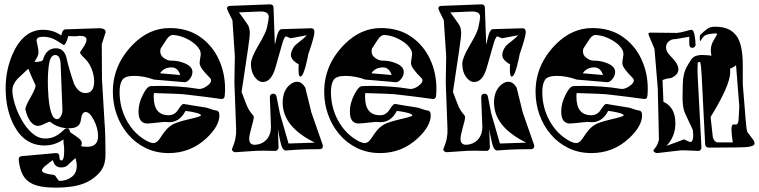

<svg xmlns="http://www.w3.org/2000/svg" viewBox="-20 -693 3490 883"><path d="M237 170Q163 170 126 151Q98 137 84 109.5Q70 82 66 42V40Q66 26 81 25L236 11H239Q252 11 253 26Q253 45 262 45Q275 45 275 5Q275 -2 275 -10.5Q275 -19 273 -29Q272 -34 272 -40Q272 -46 272 -52Q232 -24 185 -24Q93 -24 45 -115Q6 -187 6 -288Q6 -368 36 -440Q86 -556 177 -556Q225 -556 262 -530Q264 -538 265 -542Q266 -546 267 -547Q272 -558 281 -558L430 -563Q466 -565 466 -545Q466 -546 448 -489L449 -328L460 -143Q463 -101 464 -67.5Q465 -34 465 -8Q465 8 465 21.5Q465 35 463 44Q459 80 430.5 108.5Q402 137 365 151Q315 170 237 170ZM466 -545Q466 -545 466 -545ZM373 -265Q413 -265 413 -319Q413 -349 400 -379.5Q387 -410 364 -430Q348 -445 348 -453L363 -475Q378 -498 378 -510Q378 -528 348 -528Q344 -528 339 -527.5Q334 -527 328 -526L294 -527Q283 -486 273 -486Q272 -486 241 -506Q213 -524 178 -524Q148 -524 148 -506Q148 -503 152.5 -484.5Q157 -466 157 -452Q157 -442 151.5 -431Q146 -420 138 -408Q175 -408 178 -419Q193 -471 237 -471Q277 -471 287 -422Q295 -383 320 -309Q340 -265 373 -265ZM242 -145Q252 -145 260 -158.5Q268 -172 267 -191L259 -395Q258 -440 234 -440Q216 -440 208 -411Q204 -394 202 -370.5Q200 -347 200 -316Q200 -309 200.5 -289.5Q201 -270 203 -245.5Q205 -221 209.5 -198Q214 -175 222 -160Q230 -145 242 -145ZM381 -18Q431 -18 431 -67Q431 -104 411 -142Q392 -178 374 -178Q356 -178 352 -141Q347 -103 299 -103Q247 -103 212 -132Q211 -133 207 -133Q205 -133 195.5 -128.5Q186 -124 174.5 -119Q163 -114 155 -114Q137 -114 121.5 -132.5Q106 -151 97 -188Q94 -200 121 -246Q147 -292 143 -302Q136 -317 127.5 -335.5Q119 -354 110 -377L60 -330Q37 -304 37 -277Q37 -251 48.5 -213.5Q60 -176 80.5 -140Q101 -104 128.5 -80Q156 -56 188 -56Q214 -56 234.5 -66.5Q255 -77 274 -96Q281 -103 288 -103Q300 -103 302 -86Q302 -85 329 -67Q356 -49 356 -37V-33Q356 -28 353 -20Q363 -19 370 -18.5Q377 -18 381 -18ZM256 139Q287 138 310 120.5Q333 103 333 69Q333 53 327 34Q320 40 311.5 47.5Q303 55 293 65Q283 77 261 77Q231 77 223 43Q222 44 214.5 49.5Q207 55 193 66Q173 81 173 91Q173 105 225 111Q231 111 236 118Q241 125 245.5 132Q250 139 256 139Z M756 11Q698 11 650.5 -12Q603 -35 569 -75Q535 -115 517 -165.5Q499 -216 499 -271Q499 -396 593 -490Q667 -564 760 -564Q841 -564 898 -525Q955 -486 985 -422.5Q1015 -359 1015 -285Q1015 -269 1013.5 -252.5Q1012 -236 996 -238Q916 -249 871.5 -254Q827 -259 819 -260Q811 -261 778 -262Q745 -263 688 -265Q687 -261 687 -256Q687 -251 687 -247Q687 -163 756 -163Q783 -163 799 -188Q817 -217 825 -215Q841 -212 863.5 -208.5Q886 -205 917 -200Q929 -199 945 -193Q961 -187 973 -185Q989 -184 989 -163Q989 -113 929 -57Q856 11 756 11ZM686 -35Q702 -35 718 -60Q737 -90 753 -105Q769 -120 790.5 -128Q812 -136 846 -144Q904 -157 904 -162Q904 -168 888 -172.5Q872 -177 854.5 -180Q837 -183 833 -183Q819 -155 797 -141.5Q775 -128 744 -132Q740 -133 721.5 -131Q703 -129 683.5 -127Q664 -125 658 -125Q617 -125 617 -180Q617 -219 638 -259Q657 -297 674 -297Q684 -297 695 -297.5Q706 -298 716 -298Q755 -298 800 -295Q845 -292 894 -284Q904 -283 917.5 -289Q931 -295 941 -305Q951 -315 951 -323Q951 -329 947 -333Q923 -357 910.5 -374Q898 -391 898 -404Q898 -406 899 -413.5Q900 -421 902 -434Q903 -437 903 -440Q903 -443 903 -445Q903 -456 899 -463Q885 -489 850 -509Q815 -529 779 -532Q761 -534 747 -513Q733 -492 719 -470Q718 -466 717.5 -463Q717 -460 717 -456Q717 -438 734 -426Q751 -414 767 -414Q796 -415 827 -403Q865 -388 865 -362Q865 -345 852.5 -329.5Q840 -314 828 -315L688 -327Q666 -335 643 -339.5Q620 -344 597 -344Q554 -344 542 -325Q530 -306 530 -270Q530 -198 563.5 -137.5Q597 -77 653 -46Q673 -35 686 -35ZM809 -348Q798 -383 769 -383Q734 -383 716 -356Z M1062 7Q1056 7 1051 2.5Q1046 -2 1047 -8Q1058 -33 1062.5 -55.5Q1067 -78 1066 -99L1058 -313L1060 -435L1049 -600Q1024 -649 1024 -654Q1024 -666 1039 -666L1222 -673Q1238 -673 1238 -657L1244 -487L1254 -529Q1262 -559 1276 -559L1411 -563Q1426 -563 1426 -545Q1426 -525 1398 -444Q1397 -438 1393.5 -421.5Q1390 -405 1385 -386.5Q1380 -368 1374 -354.5Q1368 -341 1361 -341Q1353 -341 1353 -372Q1353 -377 1353 -383.5Q1353 -390 1354 -397Q1318 -417 1318 -440Q1318 -459 1334 -481Q1337 -485 1348 -493.5Q1359 -502 1371.5 -512.5Q1384 -523 1391 -531L1317 -517Q1293 -526 1296 -526Q1289 -526 1280 -499L1247 -383Q1228 -316 1189 -316Q1168 -316 1151 -339.5Q1134 -363 1134 -401Q1134 -412 1142 -432.5Q1150 -453 1167 -482Q1186 -514 1196 -535Q1206 -556 1208 -567Q1212 -586 1214 -598Q1216 -610 1216 -615Q1216 -642 1174 -640L1079 -636Q1089 -623 1098 -610Q1107 -597 1117 -583Q1124 -574 1126.5 -562Q1129 -550 1129 -537Q1129 -527 1119.5 -460.5Q1110 -394 1091 -270Q1096 -257 1100.5 -245.5Q1105 -234 1109 -223Q1118 -198 1127.5 -184Q1137 -170 1143 -164Q1147 -160 1147 -154Q1147 -143 1137 -109Q1126 -70 1126 -55Q1126 -27 1152 -27Q1184 -29 1203 -48Q1228 -73 1226 -116L1221 -244Q1221 -262 1237 -262Q1249 -262 1252 -248L1267 -172L1307 -33L1428 -37Q1280 -110 1280 -221Q1280 -280 1318 -307Q1332 -317 1346 -317Q1368 -317 1384 -290L1412 -176L1464 -27Q1465 -25 1465 -21Q1465 -16 1461.5 -11.5Q1458 -7 1452 -7Q1378 -7 1337 -4L1296 -1Q1278 1 1269 -43Q1266 -57 1263 -71.5Q1260 -86 1258 -100L1261 -16Q1261 -9 1256.5 -4Q1252 1 1246 1Q1230 1 1216 0.5Q1202 0 1190 0Q1173 0 1159.5 0.5Q1146 1 1136 2L1063 7Z M1728 11Q1670 11 1622.5 -12Q1575 -35 1541 -75Q1507 -115 1489 -165.5Q1471 -216 1471 -271Q1471 -396 1565 -490Q1639 -564 1732 -564Q1813 -564 1870 -525Q1927 -486 1957 -422.5Q1987 -359 1987 -285Q1987 -269 1985.5 -252.5Q1984 -236 1968 -238Q1888 -249 1843.5 -254Q1799 -259 1791 -260Q1783 -261 1750 -262Q1717 -263 1660 -265Q1659 -261 1659 -256Q1659 -251 1659 -247Q1659 -163 1728 -163Q1755 -163 1771 -188Q1789 -217 1797 -215Q1813 -212 1835.5 -208.5Q1858 -205 1889 -200Q1901 -199 1917 -193Q1933 -187 1945 -185Q1961 -184 1961 -163Q1961 -113 1901 -57Q1828 11 1728 11ZM1658 -35Q1674 -35 1690 -60Q1709 -90 1725 -105Q1741 -120 1762.5 -128Q1784 -136 1818 -144Q1876 -157 1876 -162Q1876 -168 1860 -172.5Q1844 -177 1826.5 -180Q1809 -183 1805 -183Q1791 -155 1769 -141.5Q1747 -128 1716 -132Q1712 -133 1693.5 -131Q1675 -129 1655.5 -127Q1636 -125 1630 -125Q1589 -125 1589 -180Q1589 -219 1610 -259Q1629 -297 1646 -297Q1656 -297 1667 -297.5Q1678 -298 1688 -298Q1727 -298 1772 -295Q1817 -292 1866 -284Q1876 -283 1889.5 -289Q1903 -295 1913 -305Q1923 -315 1923 -323Q1923 -329 1919 -333Q1895 -357 1882.5 -374Q1870 -391 1870 -404Q1870 -406 1871 -413.5Q1872 -421 1874 -434Q1875 -437 1875 -440Q1875 -443 1875 -445Q1875 -456 1871 -463Q1857 -489 1822 -509Q1787 -529 1751 -532Q1733 -534 1719 -513Q1705 -492 1691 -470Q1690 -466 1689.5 -463Q1689 -460 1689 -456Q1689 -438 1706 -426Q1723 -414 1739 -414Q1768 -415 1799 -403Q1837 -388 1837 -362Q1837 -345 1824.5 -329.5Q1812 -314 1800 -315L1660 -327Q1638 -335 1615 -339.5Q1592 -344 1569 -344Q1526 -344 1514 -325Q1502 -306 1502 -270Q1502 -198 1535.5 -137.5Q1569 -77 1625 -46Q1645 -35 1658 -35ZM1781 -348Q1770 -383 1741 -383Q1706 -383 1688 -356Z M2034 7Q2028 7 2023 2.5Q2018 -2 2019 -8Q2030 -33 2034.5 -55.5Q2039 -78 2038 -99L2030 -313L2032 -435L2021 -600Q1996 -649 1996 -654Q1996 -666 2011 -666L2194 -673Q2210 -673 2210 -657L2216 -487L2226 -529Q2234 -559 2248 -559L2383 -563Q2398 -563 2398 -545Q2398 -525 2370 -444Q2369 -438 2365.5 -421.5Q2362 -405 2357 -386.5Q2352 -368 2346 -354.5Q2340 -341 2333 -341Q2325 -341 2325 -372Q2325 -377 2325 -383.5Q2325 -390 2326 -397Q2290 -417 2290 -440Q2290 -459 2306 -481Q2309 -485 2320 -493.5Q2331 -502 2343.5 -512.5Q2356 -523 2363 -531L2289 -517Q2265 -526 2268 -526Q2261 -526 2252 -499L2219 -383Q2200 -316 2161 -316Q2140 -316 2123 -339.5Q2106 -363 2106 -401Q2106 -412 2114 -432.5Q2122 -453 2139 -482Q2158 -514 2168 -535Q2178 -556 2180 -567Q2184 -586 2186 -598Q2188 -610 2188 -615Q2188 -642 2146 -640L2051 -636Q2061 -623 2070 -610Q2079 -597 2089 -583Q2096 -574 2098.5 -562Q2101 -550 2101 -537Q2101 -527 2091.5 -460.5Q2082 -394 2063 -270Q2068 -257 2072.5 -245.5Q2077 -234 2081 -223Q2090 -198 2099.5 -184Q2109 -170 2115 -164Q2119 -160 2119 -154Q2119 -143 2109 -109Q2098 -70 2098 -55Q2098 -27 2124 -27Q2156 -29 2175 -48Q2200 -73 2198 -116L2193 -244Q2193 -262 2209 -262Q2221 -262 2224 -248L2239 -172L2279 -33L2400 -37Q2252 -110 2252 -221Q2252 -280 2290 -307Q2304 -317 2318 -317Q2340 -317 2356 -290L2384 -176L2436 -27Q2437 -25 2437 -21Q2437 -16 2433.5 -11.5Q2430 -7 2424 -7Q2350 -7 2309 -4L2268 -1Q2250 1 2241 -43Q2238 -57 2235 -71.5Q2232 -86 2230 -100L2233 -16Q2233 -9 2228.5 -4Q2224 1 2218 1Q2202 1 2188 0.5Q2174 0 2162 0Q2145 0 2131.5 0.5Q2118 1 2108 2L2035 7Z M2700 11Q2642 11 2594.5 -12Q2547 -35 2513 -75Q2479 -115 2461 -165.5Q2443 -216 2443 -271Q2443 -396 2537 -490Q2611 -564 2704 -564Q2785 -564 2842 -525Q2899 -486 2929 -422.5Q2959 -359 2959 -285Q2959 -269 2957.5 -252.5Q2956 -236 2940 -238Q2860 -249 2815.5 -254Q2771 -259 2763 -260Q2755 -261 2722 -262Q2689 -263 2632 -265Q2631 -261 2631 -256Q2631 -251 2631 -247Q2631 -163 2700 -163Q2727 -163 2743 -188Q2761 -217 2769 -215Q2785 -212 2807.5 -208.5Q2830 -205 2861 -200Q2873 -199 2889 -193Q2905 -187 2917 -185Q2933 -184 2933 -163Q2933 -113 2873 -57Q2800 11 2700 11ZM2630 -35Q2646 -35 2662 -60Q2681 -90 2697 -105Q2713 -120 2734.5 -128Q2756 -136 2790 -144Q2848 -157 2848 -162Q2848 -168 2832 -172.5Q2816 -177 2798.5 -180Q2781 -183 2777 -183Q2763 -155 2741 -141.5Q2719 -128 2688 -132Q2684 -133 2665.5 -131Q2647 -129 2627.5 -127Q2608 -125 2602 -125Q2561 -125 2561 -180Q2561 -219 2582 -259Q2601 -297 2618 -297Q2628 -297 2639 -297.5Q2650 -298 2660 -298Q2699 -298 2744 -295Q2789 -292 2838 -284Q2848 -283 2861.5 -289Q2875 -295 2885 -305Q2895 -315 2895 -323Q2895 -329 2891 -333Q2867 -357 2854.5 -374Q2842 -391 2842 -404Q2842 -406 2843 -413.5Q2844 -421 2846 -434Q2847 -437 2847 -440Q2847 -443 2847 -445Q2847 -456 2843 -463Q2829 -489 2794 -509Q2759 -529 2723 -532Q2705 -534 2691 -513Q2677 -492 2663 -470Q2662 -466 2661.5 -463Q2661 -460 2661 -456Q2661 -438 2678 -426Q2695 -414 2711 -414Q2740 -415 2771 -403Q2809 -388 2809 -362Q2809 -345 2796.5 -329.5Q2784 -314 2772 -315L2632 -327Q2610 -335 2587 -339.5Q2564 -344 2541 -344Q2498 -344 2486 -325Q2474 -306 2474 -270Q2474 -198 2507.5 -137.5Q2541 -77 2597 -46Q2617 -35 2630 -35ZM2753 -348Q2742 -383 2713 -383Q2678 -383 2660 -356Z M3002 11Q2995 11 2989 6Q2983 1 2986 -3Q3000 -20 3005 -33.5Q3010 -47 3011 -54Q3010 -51 3010 -67Q3010 -83 3009 -117L3005 -287L2990 -468L2964 -530Q2962 -534 2962 -536Q2962 -543 2970 -543Q3032 -542 3062 -542Q3092 -542 3088 -541Q3110 -543 3132.5 -549.5Q3155 -556 3159 -556Q3168 -556 3172 -541Q3176 -526 3177.5 -509Q3179 -492 3179 -484Q3173 -473 3164 -473Q3150 -473 3150 -492V-524L3086 -513Q3069 -514 3056 -503Q3043 -492 3043 -475Q3043 -456 3063 -436Q3100 -399 3100 -375Q3100 -349 3066 -334Q3048 -333 3027 -325L3031 -225Q3086 -200 3086 -126Q3086 -65 3045 -22L3126 -52Q3150 -40 3154 -40Q3168 -40 3168 -70Q3168 -75 3167.5 -81.5Q3167 -88 3166 -96L3130 -173Q3124 -187 3121.5 -205Q3119 -223 3119 -245Q3119 -257 3119.5 -271.5Q3120 -286 3120 -304Q3120 -327 3125 -349.5Q3130 -372 3143 -394Q3151 -408 3158 -418Q3165 -428 3172 -432Q3180 -437 3194 -439Q3199 -440 3204 -440Q3209 -440 3213 -440Q3224 -440 3233.5 -439Q3243 -438 3252 -437Q3249 -451 3249 -463Q3249 -487 3264 -511L3278 -535Q3278 -541 3264 -539Q3243 -538 3228.5 -533Q3214 -528 3203 -506L3202 -504Q3199 -504 3198 -517Q3198 -530 3201 -533Q3217 -549 3231 -559Q3245 -569 3262 -570Q3342 -573 3373 -519Q3396 -478 3396 -394V-306L3409 -145Q3411 -120 3413 -105Q3415 -90 3417 -86L3444 -50Q3448 -45 3449 -40.5Q3450 -36 3450 -32Q3450 -15 3372 -15L3240 -14Q3225 -14 3223 -29L3207 -345Q3204 -398 3200 -407Q3199 -408 3195 -408Q3194 -407 3192.5 -407Q3191 -407 3190 -406Q3188 -403 3188 -381Q3188 -373 3188 -361.5Q3188 -350 3189 -336L3206 -15Q3206 -9 3201.5 -3.5Q3197 2 3191 1Q3154 -1 3132.5 -1.5Q3111 -2 3106 -1Q3101 -1 3075.5 2.5Q3050 6 3003 11ZM3280 -38H3350Q3344 -79 3344 -98Q3344 -121 3354 -121H3359Q3362 -120 3364 -120Q3376 -120 3377 -147L3380 -204L3365 -393Q3352 -382 3337 -377Q3338 -373 3338 -369Q3338 -365 3338 -360Q3338 -301 3248 -155Q3250 -132 3253 -109.5Q3256 -87 3258 -64Q3263 -41 3280 -38Z"/></svg>

Font: Moo Lah Lah
Style: Regular
Weight: 400
Designer: Robert E. Leuschke
Foundry: Robert E. Leuschke
Version: Version 1.010; ttfautohint (v1.8.3)